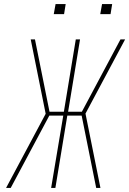

<svg xmlns="http://www.w3.org/2000/svg" viewBox="-20 -930 640 950"><path d="M10 0 206 -367 132 -735H153L225 -377H296L355 -735H376L317 -377H385L576 -735H599L403 -368L477 0H456L384 -358H313L254 0H233L293 -358H224L33 0ZM476 -860 485 -910H535L527 -860ZM246 -860 255 -910H305L297 -860Z"/></svg>

Font: Iosevka SS04 Thin Extended
Style: Italic
Weight: 100
Width: 7
Italic angle: -9°
Monospace: yes
Designer: Belleve Invis
Foundry: Belleve Invis
Version: Version 19.0.0; ttfautohint (v1.8.4)